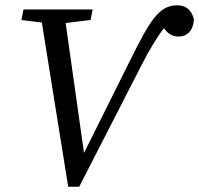

<svg xmlns="http://www.w3.org/2000/svg" viewBox="-20 -706 763 736"><path d="M241.4 9.8H283.6L523.6 -458.4C550.7 -511.7 580.7 -562.8 615.9 -608.1C625.9 -622.1 639.8 -634 653.7 -644.1L581.9 -641.4L602.7 -606.4C621.5 -576.3 640.6 -565.8 664.9 -565.8C697.2 -565.8 721.2 -588.9 723.4 -632.3C713.4 -671.5 689.2 -685.7 659 -685.7C589.1 -685.7 554 -626 478.6 -474.2L283.8 -83.1H307.2L224.3 -669.7H132.4L241.4 9.8ZM62 -629.3 183.3 -614.3H202.7L327.1 -629.4L335.2 -669.7H70L62 -629.3Z"/></svg>

Font: Source Serif Variable
Style: Italic
Weight: 389
Italic angle: -12°
Designer: Frank Grießhammer
Foundry: Adobe Systems Incorporated
Version: Version 3.001;hotconv 1.0.111;makeotfexe 2.5.65597